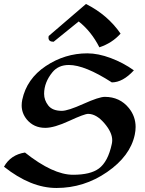

<svg xmlns="http://www.w3.org/2000/svg" viewBox="-21 -937 727 965"><path d="M262.7 7.8Q133.8 7.8 -1 -99.1Q32.7 -159.2 104.5 -170.4Q245.1 -58.6 346.2 -58.6Q433.6 -58.6 475.6 -89.8Q522 -124 541 -213.9Q543 -223.1 543 -232.4Q543 -272 502.9 -318.4Q462.9 -364.7 421.9 -364.7Q403.3 -364.7 327.4 -329.6Q251.5 -294.4 206.5 -294.4Q148.9 -294.4 113.8 -336.4Q87.9 -368.2 87.9 -407.2Q87.9 -420.9 90.8 -435.5Q113.3 -541 209.2 -605Q305.2 -668.9 418 -668.9Q472.2 -668.9 535.4 -645.3Q598.6 -621.6 651.9 -583.5Q596.2 -522.9 541 -522.9Q405.3 -610.4 325.2 -610.4Q272.5 -610.4 242.7 -574.2Q200.7 -522.9 200.7 -465.3Q200.7 -433.6 221.7 -406.7Q242.7 -379.9 290 -379.9Q320.3 -379.9 398.4 -415Q476.6 -450.2 505.9 -450.2Q581.1 -450.2 627 -393.6Q660.6 -351.6 660.6 -298.8Q660.6 -279.8 656.2 -259.3Q633.3 -152.3 517.3 -72.3Q401.4 7.8 262.7 7.8ZM478.5 -699.2Q437.5 -779.8 374.5 -829.1L248.5 -727.1Q222.7 -727.1 222.7 -747.6Q222.7 -751.5 223.6 -755.9L411.1 -917Q519.5 -862.8 585 -768.1Q543 -720.7 478.5 -699.2Z"/></svg>

Font: Balgruf
Style: Italic
Weight: 500
Italic angle: -12°
Designer: Paul James Miller
Foundry: High-Logic / Made with FontCreator
Version: Version 1.201;March 28, 2021;FontCreator 13.0.0.2683 64-bit